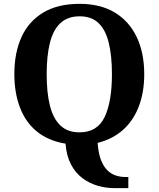

<svg xmlns="http://www.w3.org/2000/svg" viewBox="-20 -745 827 1001"><path d="M577 235.8Q531.8 235.8 488.4 223.1Q445.1 210.3 409.1 183.3Q373.1 156.3 349.9 111.8Q326.6 67.4 321.6 3.9Q232.4 -10.7 173 -58.8Q113.7 -106.9 84.3 -183.8Q54.8 -260.6 54.8 -359Q54.8 -470 92.2 -552Q129.6 -634 205.4 -679.5Q281.1 -725 395.2 -725Q503.7 -725 578.8 -679.5Q653.8 -634 692.9 -551.5Q732 -469 732 -358Q732 -265.1 704.1 -191.2Q676.1 -117.3 622 -68.5Q567.9 -19.7 489 -0.1Q493 55 506.7 89.8Q520.4 124.6 540.5 143.6Q560.7 162.7 584.4 170.2Q608.2 177.8 633 177.8H649V235.8ZM394.2 -55Q487.6 -55 525.6 -135.1Q563.6 -215.2 563.6 -358Q563.6 -453.5 547.2 -521.2Q530.9 -588.9 494 -624.4Q457 -660 395.2 -660Q332.8 -660 294.8 -624.4Q256.9 -588.9 240.1 -521.2Q223.3 -453.5 223.3 -358Q223.3 -262.5 240.1 -194.8Q256.9 -127.1 294.6 -91.1Q332.4 -55 394.2 -55Z"/></svg>

Font: Noto Serif Hebrew
Style: Regular
Weight: 400
Designer: Monotype Design Team
Foundry: Monotype Imaging Inc.
Version: Version 2.003